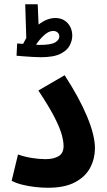

<svg xmlns="http://www.w3.org/2000/svg" viewBox="-20 -880 505 906"><path d="M35 -27 65 -151Q96 -140 130.5 -134.5Q165 -129 194 -129Q233 -129 256.5 -143Q280 -157 280 -191Q280 -212 271.5 -244Q263 -276 237.5 -326Q212 -376 161 -453L285 -525Q354 -419 391 -330Q428 -241 428 -181Q428 -132 406 -89.5Q384 -47 335 -20.5Q286 6 206 6Q179 6 147 2.5Q115 -1 85 -8.5Q55 -16 35 -27ZM172 -610Q155 -610 132 -611.5Q109 -613 88.5 -614.5Q68 -616 58 -617L61 -675Q74 -674 89 -673Q96 -687 104 -701L99 -860H158L162 -764Q202 -795 241 -795Q277 -795 299 -771Q321 -747 321 -711Q321 -690 309.5 -666.5Q298 -643 266 -626.5Q234 -610 172 -610ZM231 -734Q209 -734 186 -712Q163 -690 150 -669Q159 -668 166 -668Q221 -668 240.5 -680Q260 -692 260 -708Q260 -719 252 -726.5Q244 -734 231 -734Z"/></svg>

Font: Noto Sans Arabic Cond
Style: Bold
Weight: 700
Width: 3
Designer: Monotype Design Team, Nadine Chahine, Nizar Qandah and Khaled Hosny
Foundry: Monotype Imaging Inc.
Version: Version 2.012; ttfautohint (v1.8.4.7-5d5b)